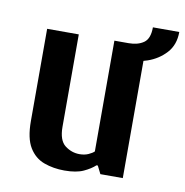

<svg xmlns="http://www.w3.org/2000/svg" viewBox="-70 -641 692 717"><g transform="rotate(10 276.5 -282.0)"><path d="M220 10Q178 10 142.5 -3Q107 -16 86 -50.5Q65 -85 65 -150V-500H185V-150Q185 -98 210 -79Q235 -60 265 -60Q284 -60 298.5 -66.5Q313 -73 320 -80V-500H440V0H355L340 -30H335Q319 -15 292 -2.5Q265 10 220 10ZM374 -435V-500Q409 -500 431 -515.5Q453 -531 453 -574H553Q553 -525 524.5 -494Q496 -463 455 -449Q414 -435 374 -435Z"/></g></svg>

Font: Cuprum
Style: Regular
Weight: 400
Designer: Jovanny Lemonad
Foundry: Jovanny Lemonad
Version: Version 3.000